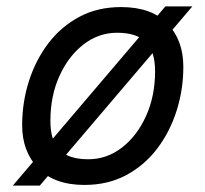

<svg xmlns="http://www.w3.org/2000/svg" viewBox="-20 -564 640 598"><path d="M243 12Q149 12 99 -40Q49 -92 49 -174Q49 -245 70 -311Q91 -377 130.5 -429Q170 -481 227 -511.5Q284 -542 357 -542Q452 -542 501.5 -490.5Q551 -439 551 -356Q551 -285 530 -219Q509 -153 469.5 -101Q430 -49 373 -18.5Q316 12 243 12ZM255 -68Q313 -68 360 -104.5Q407 -141 435 -203Q463 -265 463 -342Q463 -405 434 -433.5Q405 -462 345 -462Q287 -462 240 -425.5Q193 -389 165 -327Q137 -265 137 -188Q137 -124 166 -96Q195 -68 255 -68ZM20 14 495 -544H579L104 14Z"/></svg>

Font: Geist Mono
Style: Italic
Weight: 400
Italic angle: -12°
Monospace: yes
Designer: Basement.studio, Andrés Briganti, Mateo Zaragoza
Foundry: Basement.studio, Vercel, Andrés Briganti, Guido Ferreyra, Mateo Zaragoza
Version: Version 1.500